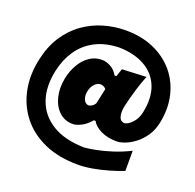

<svg xmlns="http://www.w3.org/2000/svg" viewBox="-167 -1008 1386 1363"><g transform="rotate(20 526.0 -326.5)"><path d="M561 179.7Q414.6 179.7 306.4 131.6Q198.2 83.5 131.6 -0.5Q64.9 -84.5 42.7 -193.8Q20.5 -303.2 46.9 -425.8Q69.3 -531.2 119.1 -608.2Q168.9 -685.1 238.3 -734.9Q307.6 -784.7 389.4 -808.8Q471.2 -833 557.6 -833Q675.3 -833 768.3 -792.2Q861.3 -751.5 922.6 -679Q983.9 -606.4 1006.8 -510.3Q1029.8 -414.1 1007.8 -303.7Q995.6 -242.2 965.6 -198Q935.5 -153.8 897.9 -125.2Q860.4 -96.7 824.2 -83.3Q788.1 -69.8 763.2 -69.8Q693.4 -69.8 643.1 -94Q592.8 -118.2 572.8 -155.3H559.6Q529.8 -118.7 492.7 -98.9Q455.6 -79.1 428.7 -79.1Q365.2 -79.1 323.2 -119.1Q281.2 -159.2 265.6 -224.6Q250 -290 265.1 -365.7Q276.9 -422.9 304.4 -471.2Q332 -519.5 373.8 -549.1Q415.5 -578.6 469.2 -578.6Q500.5 -578.6 534.7 -560.1Q568.8 -541.5 588.9 -504.4H603L623 -564L805.7 -572.3Q782.7 -515.6 764.9 -455.6Q747.1 -395.5 732.9 -335L728.5 -315.4Q721.7 -272.5 730 -242.9Q738.3 -213.4 769 -210Q797.4 -212.9 828.4 -246.3Q859.4 -279.8 869.6 -331.5Q892.6 -447.3 859.4 -529.1Q826.2 -610.8 747.6 -655.3Q668.9 -699.7 555.2 -702.6Q448.2 -699.7 372.6 -659.7Q296.9 -619.6 250.5 -551.5Q204.1 -483.4 184.6 -395Q156.2 -267.1 190.7 -167.7Q225.1 -68.4 318.6 -10.7Q412.1 46.9 561 49.8Q594.2 46.9 647 36.9Q699.7 26.9 763.4 6.6Q827.1 -13.7 893.1 -46.4V106Q843.8 125.5 785.6 142.3Q727.5 159.2 669.4 169.4Q611.3 179.7 561 179.7ZM487.3 -241.7Q501.5 -243.7 513.4 -251.2Q525.4 -258.8 535.2 -274.4L560.5 -391.1Q554.2 -399.4 543.9 -405Q533.7 -410.6 519 -412.1Q491.2 -409.7 472.2 -388.2Q453.1 -366.7 445.8 -332Q439 -298.8 450.4 -271.2Q461.9 -243.7 487.3 -241.7Z"/></g></svg>

Font: Pinar DS1 Black
Style: Regular
Weight: 900
Designer: Amin Abedi
Version: Version 3.000